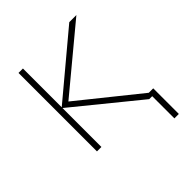

<svg xmlns="http://www.w3.org/2000/svg" viewBox="-190 -649 917 917"><g transform="rotate(-45 268.5 -190.0)"><path d="M458 150V0H438L115 -263V0H85V-530H115V-268L428 -530H476L157 -265L458 -23H488V150Z"/></g></svg>

Font: Geist Thin
Style: Regular
Weight: 400
Designer: Basement.studio, Andrés Briganti, Mateo Zaragoza
Foundry: Basement.studio, Vercel, Andrés Briganti, Guido Ferreyra, Mateo Zaragoza
Version: Version 1.401